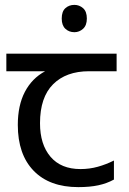

<svg xmlns="http://www.w3.org/2000/svg" viewBox="-20 -757 530 787"><path d="M285 -737Q305 -737 320.5 -723.5Q336 -710 336 -681Q336 -653 320.5 -639Q305 -625 285 -625Q263 -625 248 -639Q233 -653 233 -681Q233 -710 248 -723.5Q263 -737 285 -737ZM301 10Q183 10 118 -57Q53 -124 53 -245Q53 -325 82 -380.5Q111 -436 165 -465H6V-537H458V-465H345Q251 -465 197.5 -411.5Q144 -358 144 -252Q144 -165 187 -114.5Q230 -64 310 -64Q347 -64 381 -73.5Q415 -83 447 -99V-21Q418 -5 383 2.5Q348 10 301 10Z"/></svg>

Font: hexuhindi05
Style: Book
Weight: 400
Designer: Jelle Bosma - Monotype Design Team
Foundry: Monotype Imaging Inc.
Version: Version 2.003